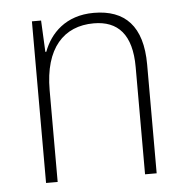

<svg xmlns="http://www.w3.org/2000/svg" viewBox="-44 -675 610 626"><g transform="rotate(-5 261.0 -362.5)"><path d="M285 -632C193 -632 142 -578 120 -519H117L112 -622H82V-93H120V-393C120 -531 184 -598 282 -598C361 -598 406 -551 406 -444V-93H444V-449C444 -575 387 -632 285 -632Z"/></g></svg>

Font: Noto Sans Kannada UI SemiCondensed ExtraLight
Style: Regular
Weight: 200
Width: 4
Designer: Jelle Bosma - Monotype Design Team
Foundry: Monotype Imaging Inc.
Version: Version 2.005